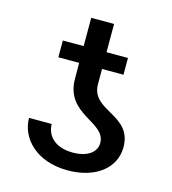

<svg xmlns="http://www.w3.org/2000/svg" viewBox="-101 -738 746 832"><g transform="rotate(15 271.5 -322.5)"><path d="M384.2 -141.3C384.2 -100.5 346.6 -70.3 278.4 -70.3C223.7 -70.3 162.3 -94.1 159.4 -166.5H57.9C57.9 -77.4 135.3 9.9 278.1 9.9C403.1 9.9 486.2 -55.8 486.2 -149.5C486.2 -296.5 309.3 -264.2 308.6 -384.9V-453.1H404.8V-528.4H308.6V-655.2H206V-528.4H112.6V-453.1H206L206.3 -382.1C206.7 -220.9 384.2 -236.2 384.2 -141.3Z"/></g></svg>

Font: Margiela Sans Text
Style: Regular
Weight: 400
Designer: Stefan Endress, Andreas Faust
Version: Version 1.100;FEAKit 1.0